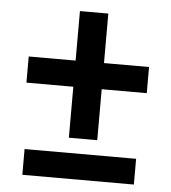

<svg xmlns="http://www.w3.org/2000/svg" viewBox="-48 -667 632 711"><g transform="rotate(5 268.0 -311.5)"><path d="M326.2 -439H493.7V-341.8H326.2V-152.3H220.7V-341.8H46.4V-439H220.7V-623H326.2ZM475.6 -0.5H61V-96.2H475.6Z"/></g></svg>

Font: Vazir Medium UI
Style: Medium-UI
Weight: 500
Designer: Saber Rastikerdar
Foundry: Saber Rastikerdar
Version: Version 30.0.0